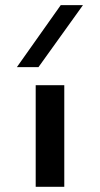

<svg xmlns="http://www.w3.org/2000/svg" viewBox="-20 -718 384 738"><path d="M127.9 -460H44.9L213.4 -698.2H298.8ZM117.2 0V-390.6H227.1V0Z"/></svg>

Font: Squarish Sans CT
Style: RegularSC
Weight: 400
Version: Version 0.9